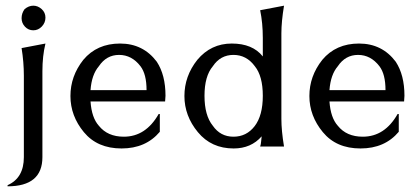

<svg xmlns="http://www.w3.org/2000/svg" viewBox="-20 -516 1477 676"><path d="M140 -362.7Q129.3 -318.7 129.3 -265.3V37.3Q129.3 140 6.7 140V136Q64 110.7 64 37.3V-249.3Q64 -297.3 56 -346.7ZM97.3 -409.3Q80 -409.3 68 -422Q56 -434.7 56 -452Q56 -469.3 66.7 -484Q81.3 -496 97.3 -496Q113.3 -496 126.7 -484Q140 -472 140 -454Q140 -436 127.3 -422.7Q114.7 -409.3 97.3 -409.3Z M542.7 -114.7V-52Q493.3 6.7 408 6.7Q322.7 6.7 275.3 -50.7Q228 -108 228 -178Q228 -248 273.3 -305.3Q321.3 -362.7 402.7 -362.7Q484 -362.7 532 -298.7Q562.7 -252 562.7 -178.7L561.3 -158.7H298.7Q302.7 -101.3 328 -73.3Q358.7 -34.7 416 -34.7Q493.3 -34.7 538.7 -114.7ZM496 -198.7Q496 -254.7 474.7 -282.7Q444 -322.7 399.3 -322.7Q354.7 -322.7 328 -282.7Q302.7 -253.3 298.7 -198.7Z M877.3 -282.7Q848 -322.7 802 -322.7Q756 -322.7 729.3 -282.7Q700 -248 700 -178.7Q700 -109.3 729.3 -73.3Q756 -34.7 802 -34.7Q848 -34.7 876.7 -72Q905.3 -109.3 905.3 -178.7Q905.3 -248 877.3 -282.7ZM970.7 -97.3Q970.7 -56 980 0H896Q898.7 -8 899.3 -17.3Q900 -26.7 901.3 -36Q864 6.7 802.7 6.7Q724 6.7 676.7 -50.7Q629.3 -108 629.3 -178Q629.3 -248 674.7 -305.3Q722.7 -362.7 796 -362.7Q869.3 -362.7 905.3 -317.3V-382.7Q905.3 -434.7 896 -480L980 -496Q970.7 -440 970.7 -398.7Z M1384 -114.7V-52Q1334.7 6.7 1249.3 6.7Q1164 6.7 1116.7 -50.7Q1069.3 -108 1069.3 -178Q1069.3 -248 1114.7 -305.3Q1162.7 -362.7 1244 -362.7Q1325.3 -362.7 1373.3 -298.7Q1404 -252 1404 -178.7L1402.7 -158.7H1140Q1144 -101.3 1169.3 -73.3Q1200 -34.7 1257.3 -34.7Q1334.7 -34.7 1380 -114.7ZM1337.3 -198.7Q1337.3 -254.7 1316 -282.7Q1285.3 -322.7 1240.7 -322.7Q1196 -322.7 1169.3 -282.7Q1144 -253.3 1140 -198.7Z"/></svg>

Font: Tenali Ramakrishna
Style: Regular
Weight: 400
Designer: Appaji Ambarisha Darbha
Foundry: Andhrapradesh Society for Knowledge Networks
Version: Version 1.0.5; ttfautohint (v1.2.25-373a) -l 7 -r 28 -G 50 -